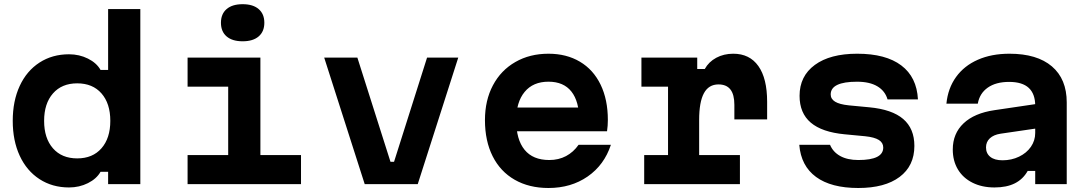

<svg xmlns="http://www.w3.org/2000/svg" viewBox="-20 -892 5290 930"><path d="M41.7 -306.7Q41.7 -402.7 75.5 -475.8Q109.3 -548.8 171.4 -589Q233.5 -629.1 314.3 -629.1Q364.1 -629.1 406.1 -608.1Q448.1 -587.1 467.1 -553.1H503.7V-848H659.7V0H503.7V-60H467.1Q447.9 -26 406.1 -5Q364.3 16 314.3 16Q233.5 16 171.4 -24.3Q109.3 -64.6 75.5 -137.6Q41.7 -210.6 41.7 -306.7ZM514.3 -306.7Q514.3 -390.8 471.5 -439.6Q428.8 -488.3 354 -488.3Q279.2 -488.3 236.5 -439.4Q193.7 -390.5 193.7 -306.5Q193.7 -222.4 236.5 -173.6Q279.2 -124.8 354 -124.8Q428.8 -124.8 471.5 -173.7Q514.3 -222.6 514.3 -306.7Z M1241.3 -613.1V-140.8H1438V0H888.6V-140.8H1085.3V-472.3H888.6V-613.1ZM1050.2 -781.8Q1050.2 -824.4 1077.6 -848Q1105.1 -871.7 1155.3 -871.7Q1205.5 -871.7 1232.9 -848Q1260.4 -824.4 1260.4 -781.8Q1260.4 -739.2 1232.9 -715.6Q1205.5 -692 1155.3 -692Q1105.1 -692 1077.6 -715.6Q1050.2 -739.2 1050.2 -781.8Z M1711 -613.1 1871.4 -108.2H1888.6L2048.6 -613.1H2199.7L2003.4 0H1746.6L1550.3 -613.1Z M2833.7 -371.2 2785.5 -310.3Q2785.5 -400.7 2747.8 -448.5Q2710.1 -496.3 2636.7 -496.3Q2561.9 -496.3 2521.1 -446.7Q2480.3 -397.1 2480.3 -310.3Q2480.3 -216.4 2520.8 -166.6Q2561.2 -116.9 2640.7 -116.9Q2685.8 -116.9 2721.8 -136Q2757.7 -155.1 2782.5 -190.6H2939Q2906.8 -92.7 2826.4 -37Q2746 18.6 2636.7 18.6Q2542.8 18.6 2473.2 -21.2Q2403.6 -61 2366.3 -135.1Q2329 -209.3 2329 -310.3Q2329 -405.9 2367.6 -478.7Q2406.2 -551.5 2476.2 -591.6Q2546.1 -631.8 2636.7 -631.8Q2723.9 -631.8 2789 -593.1Q2854.1 -554.5 2889.2 -481.9Q2924.3 -409.2 2924.3 -310.9Q2924.3 -283.5 2920.3 -256.1H2454.7V-371.2Z M3357.2 -613.1V-557.9H3393.8Q3412.8 -592.5 3449.4 -612.2Q3486 -631.8 3531.7 -631.8Q3611 -631.8 3653.4 -572Q3695.8 -512.3 3695.8 -399V-313.7H3537.1V-384.3Q3537.1 -434 3518 -458.5Q3498.9 -483.1 3460.2 -483.1Q3412.7 -483.1 3389.6 -440.5Q3366.5 -397.9 3366.5 -310.8V-140.8H3564V0H3100.3V-140.8H3215.8V-472.3H3086.9V-613.1Z M4137.9 -116.9Q4198.1 -116.9 4228.2 -132Q4258.2 -147.1 4258.2 -177.3Q4258.2 -200.6 4237 -214Q4215.7 -227.4 4170.5 -232.1L4071.4 -241.5Q3961.4 -251.9 3907.2 -298Q3852.9 -344.1 3852.9 -428Q3852.9 -523.2 3926.8 -577.5Q4000.8 -631.8 4132 -631.8Q4270.5 -631.8 4345.6 -575.1Q4420.7 -518.5 4426.3 -410.6H4279Q4267.3 -451.4 4229.9 -473.8Q4192.5 -496.2 4131.3 -496.2Q4067.8 -496.2 4035.7 -480.8Q4003.7 -465.4 4003.7 -434.6Q4003.7 -412.5 4024.9 -399.5Q4046.2 -386.4 4091.4 -381.7L4190.5 -372.3Q4301.1 -361.9 4355 -315.5Q4409 -269.1 4409 -185.2Q4409 -88.6 4337.5 -35Q4266.1 18.6 4137.3 18.6Q4005.7 18.6 3932.8 -34.9Q3859.8 -88.3 3851.5 -190.6H4000.5Q4014.9 -155.7 4049.8 -136.3Q4084.7 -116.9 4137.9 -116.9Z M5005 -270.5 4826.5 -244.4Q4793.1 -239.3 4774.5 -222Q4756 -204.6 4756 -178.1Q4756 -148.7 4776.8 -132.2Q4797.5 -115.6 4835.9 -115.6Q4879.7 -115.6 4916.1 -133.2Q4952.6 -150.7 4973.5 -181Q4994.3 -211.3 4994.3 -247.8V-380Q4994.3 -437.1 4963.1 -466.2Q4931.8 -495.3 4868 -495.3Q4803.9 -495.3 4764.4 -467.5Q4725 -439.8 4716.2 -390H4564.2Q4571.5 -464.3 4610.8 -518.9Q4650.1 -573.5 4716.4 -602.6Q4782.7 -631.8 4869.4 -631.8Q5003.2 -631.8 5075.1 -570.5Q5147 -509.2 5147 -395.9V0H4994.3V-63.9H4957.8Q4935.3 -24 4895.6 -4Q4855.9 16 4796.9 16Q4736.5 16 4690.6 -7Q4644.6 -30 4619.8 -71.4Q4595 -112.9 4595 -167.9Q4595 -245.2 4647.3 -294.6Q4699.5 -344.1 4797.1 -358.4L5005 -389.1Z"/></svg>

Font: Martian Mono sWd Rg
Style: Regular
Weight: 400
Width: 6
Monospace: yes
Designer: Roman Shamin
Foundry: Evil Martians
Version: Version 1.000